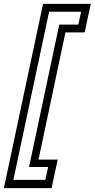

<svg xmlns="http://www.w3.org/2000/svg" viewBox="-70 -770 488 990"><path d="M-50 200 152 -750H398L366.5 -603H267.5L128.5 53H227.5L196 200ZM-1 157.5H164L178.2 91H79.8L235.5 -643H334L348.2 -709.5H183.2Z"/></svg>

Font: Tourney Thin
Style: Italic
Weight: 100
Italic angle: -12°
Designer: Tyler Finck
Foundry: Etcetera Type Co
Version: Version 1.015